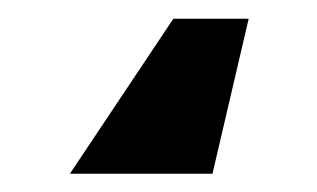

<svg xmlns="http://www.w3.org/2000/svg" viewBox="-20 30 345 209"><path d="M250.7 50.4 211.3 219.1H56.1L168.7 50.4Z"/></svg>

Font: Inter P Extra Bold
Style: Regular
Weight: 800
Designer: Rasmus Andersson
Foundry: rsms
Version: Version 3.018;git-588b23468